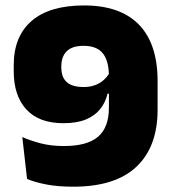

<svg xmlns="http://www.w3.org/2000/svg" viewBox="-20 -672 634 706"><path d="M289 -652Q422 -652 490.8 -581.5Q559.5 -511 559.5 -373.5V-268.5Q559.5 -132.5 481.8 -59Q404 14.5 249.5 14.5Q191.5 14.5 148.8 6Q106 -2.5 79.5 -14L62 -168Q91.5 -155 129.5 -145Q167.5 -135 214.5 -135Q300.5 -135 340.5 -169.2Q380.5 -203.5 380.5 -276.5V-390.5Q380.5 -448.5 358 -476Q335.5 -503.5 287.5 -503.5Q245 -503.5 225.2 -483.5Q205.5 -463.5 205.5 -428.5V-424Q205.5 -388 225.5 -370Q245.5 -352 288 -352Q309 -352 327 -358Q345 -364 359 -375.8Q373 -387.5 382.5 -403.5L423 -327.5H375.5Q367.5 -294 347.5 -269.8Q327.5 -245.5 294.5 -232.2Q261.5 -219 213 -219Q123.5 -219 77 -269.5Q30.5 -320 30.5 -410V-432.5Q30.5 -538.5 96.5 -595.2Q162.5 -652 289 -652Z"/></svg>

Font: Anek Latin ExtraBold
Style: Regular
Weight: 800
Designer: Yesha Goshar
Foundry: Ek Type
Version: Version 1.003